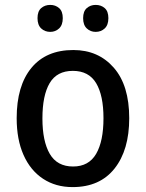

<svg xmlns="http://www.w3.org/2000/svg" viewBox="-20 -753 595 783"><path d="M507 -271Q507 -141 447 -65.5Q387 10 276 10Q207 10 155.5 -24Q104 -58 76 -121Q48 -184 48 -271Q48 -403 108 -476Q168 -549 279 -549Q381 -549 444 -477Q507 -405 507 -271ZM153 -270Q153 -177 183 -125.5Q213 -74 278 -74Q342 -74 372 -125.5Q402 -177 402 -271Q402 -364 372 -414Q342 -464 277 -464Q212 -464 182.5 -414Q153 -364 153 -270ZM133 -679Q133 -707 148 -720Q163 -733 185 -733Q206 -733 221 -720Q236 -707 236 -679Q236 -651 221 -637Q206 -623 185 -623Q163 -623 148 -637Q133 -651 133 -679ZM319 -679Q319 -707 334 -720Q349 -733 370 -733Q392 -733 407 -720Q422 -707 422 -679Q422 -651 407 -637Q392 -623 370 -623Q349 -623 334 -637Q319 -651 319 -679Z"/></svg>

Font: Noto Sans Georgian SemiCondensed Medium
Style: Regular
Weight: 500
Width: 4
Designer: Monotype Design Team, Akaki Razmadze
Foundry: Google LLC
Version: Version 2.005; ttfautohint (v1.8.4.7-5d5b)